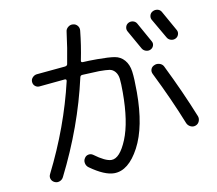

<svg xmlns="http://www.w3.org/2000/svg" viewBox="-88 -905 1175 1038"><g transform="rotate(-10 500.0 -385.5)"><path d="M719.7 -608.4Q693.4 -656.2 661.1 -711.9Q654.3 -723.6 657.7 -736.8Q661.1 -750 672.9 -756.8Q685.5 -763.7 699.2 -760.3Q712.9 -756.8 719.7 -745.1L780.3 -636.7Q787.1 -625 782.7 -612.3Q778.3 -599.6 766.1 -593.8Q753.9 -587.9 740.2 -592.3Q726.6 -596.7 719.7 -608.4ZM862.3 -644.5Q839.8 -684.6 801.8 -749Q793.9 -760.7 797.4 -774.9Q800.8 -789.1 814 -795.9Q827.1 -802.7 841.3 -799.3Q855.5 -795.9 862.3 -783.2Q881.8 -750 923.8 -673.8Q930.7 -662.1 926.3 -648.4Q921.9 -634.8 909.2 -628.9Q896.5 -623 882.8 -627.4Q869.1 -631.8 862.3 -644.5ZM822.3 -492.2Q899.4 -335.9 956.1 -194.3Q960.9 -180.7 955.1 -166.5Q949.2 -152.3 935.1 -147Q920.9 -141.6 906.7 -148.4Q892.6 -155.3 886.7 -168.9Q831.1 -308.6 754.9 -461.9Q748 -475.6 752.9 -488.8Q757.8 -502 772.5 -507.8Q785.2 -513.7 800.3 -509.3Q815.4 -504.9 822.3 -492.2ZM139.6 -502Q127 -501 116.7 -509.3Q106.4 -517.6 105 -531.7Q103.5 -545.9 113.3 -556.6Q123 -567.4 136.7 -569.3Q227.5 -578.1 294.9 -584Q307.6 -585.9 308.6 -595.7Q325.2 -680.7 335.9 -767.6Q336.9 -782.2 349.6 -792.5Q362.3 -802.7 377 -800.8Q391.6 -799.8 401.4 -788.1Q411.1 -776.4 409.2 -760.7Q401.4 -682.6 384.8 -600.6Q382.8 -590.8 393.6 -590.8Q424.8 -592.8 472.7 -592.8Q537.1 -592.8 568.8 -587.4Q600.6 -582 621.6 -557.6Q642.6 -533.2 647.9 -494.6Q653.3 -456.1 653.3 -379.9Q653.3 -190.4 594.7 -80.1Q536.1 30.3 457 30.3Q404.3 30.3 326.2 -25.4Q313.5 -34.2 310.1 -49.8Q306.6 -65.4 315.4 -78.1Q322.3 -89.8 335.9 -92.8Q349.6 -95.7 361.3 -87.9Q421.9 -43 455.1 -43Q501 -43 539.6 -136.7Q578.1 -230.5 578.1 -392.6Q578.1 -442.4 575.2 -466.8Q572.3 -491.2 559.6 -506.3Q546.9 -521.5 528.8 -524.4Q510.7 -527.3 471.7 -527.3Q455.1 -527.3 380.9 -523.4Q368.2 -523.4 366.2 -511.7Q307.6 -251 179.7 2.9Q172.9 16.6 158.7 22Q144.5 27.3 130.9 21Q117.2 14.6 112.3 1.5Q107.4 -11.7 114.3 -25.4Q233.4 -262.7 290 -504.9Q292 -515.6 282.2 -515.6Q171.9 -505.9 139.6 -502Z"/></g></svg>

Font: Rounded-X Mgen+ 2m regular
Style: Regular
Weight: 400
Designer: [Source Han Sans]
Ryoko NISHIZUKA  (kana & ideographs); Paul D. Hunt (Latin, Greek & Cyrillic); Wenlong ZHANG  (bopomofo
Version: Version 1.059.20150602